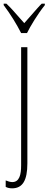

<svg xmlns="http://www.w3.org/2000/svg" viewBox="-39 -785 264 1045"><path d="M76 -605H108C126 -642 165 -707 205 -757V-765H188C178 -756 159 -734 93 -659C24 -736 34 -728 -4 -765H-19V-757C20 -705 51 -654 76 -605ZM27 240C84 240 110 197 110 104V-528H76V115C76 165 67 206 28 206C17 206 4 202 -8 197V232C1 237 12 240 27 240Z"/></svg>

Font: Kathrein 37 Thin Condensed
Style: Regular
Weight: 250
Width: 3
Designer: Lazydogs Typefoundry, based on Open Sans by Ascender Corporation
Foundry: Lazydogs Typefoundry
Version: Version 1.003;PS 001.003;hotconv 1.0.88;makeotf.lib2.5.64775